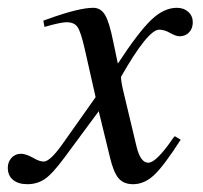

<svg xmlns="http://www.w3.org/2000/svg" viewBox="-55 -461 519 492"><path d="M235 -355 247 -298Q300 -379 332.5 -410Q365 -441 398 -441Q416 -441 427.5 -430.5Q439 -420 439 -404Q439 -388 429.5 -378Q420 -368 405 -368Q396 -368 381 -376.5Q366 -385 353 -385Q324 -385 255 -264Q255 -251 263 -219L295 -85Q305 -44 325 -44Q341 -44 372 -84Q375 -88 379 -93.5Q383 -99 386 -103.5Q389 -108 393 -112L408 -103Q365 -36 340 -12.5Q315 11 286 11Q262 11 249 -4Q236 -19 227 -57L198 -176L110 -57Q79 -15 59.5 -2Q40 11 15 11Q-8 11 -21.5 0Q-35 -11 -35 -31Q-35 -46 -25.5 -56.5Q-16 -67 -1 -67Q11 -67 31 -56Q46 -47 57 -47Q74 -47 108 -96L190 -212L162 -336Q152 -380 143.5 -392Q135 -404 116 -404Q104 -404 77 -397L59 -392L56 -408L67 -412Q147 -441 184 -441Q203 -441 214 -423Q225 -405 235 -355Z"/></svg>

Font: STIX MathJax Alphabets
Style: Italic
Weight: 400
Italic angle: -16.33°
Designer: MicroPress Inc., with final additions and corrections provided by Coen Hoffman, Elsevier (retired)
Version: Version 1.1.1